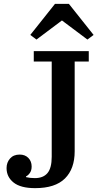

<svg xmlns="http://www.w3.org/2000/svg" viewBox="-20 -963 521 995"><path d="M162 12Q87 12 50.5 -17Q14 -46 14 -92Q14 -121 32 -141.5Q50 -162 82 -162Q110 -162 127 -144.5Q144 -127 144 -100Q144 -80 135 -67Q126 -54 115 -49V-45Q135 -40 161 -40Q204 -40 226 -66Q248 -92 248 -151V-644H155V-698H440V-644H367V-179Q367 -88 316.5 -38Q266 12 162 12ZM137 -782 265 -943H337L465 -782L433 -758L301 -857L169 -758Z"/></svg>

Font: IBM Plex Serif Medm
Style: Regular
Weight: 500
Designer: Mike Abbink, Paul van der Laan, Pieter van Rosmalen
Foundry: Bold Monday
Version: Version 3.001